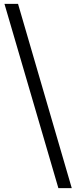

<svg xmlns="http://www.w3.org/2000/svg" viewBox="-20 -760 393 990"><path d="M73 -740 350 210H281L3 -740Z"/></svg>

Font: Georama
Style: Regular
Weight: 400
Designer: Jean-Baptiste Levee
Foundry: Production Type
Version: Version 1.000